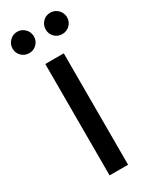

<svg xmlns="http://www.w3.org/2000/svg" viewBox="-202 -773 650 818"><g transform="rotate(-30 123.0 -363.5)"><path d="M168 -548V0H77V-548ZM42 -622Q20 -622 4.5 -637Q-11 -652 -11 -674Q-11 -696 4.5 -711.5Q20 -727 42 -727Q63 -727 78.5 -711.5Q94 -696 94 -674Q94 -652 78.5 -637Q63 -622 42 -622ZM204 -622Q182 -622 167 -637Q152 -652 152 -674Q152 -696 167 -711.5Q182 -727 204 -727Q226 -727 241.5 -711.5Q257 -696 257 -674Q257 -652 241.5 -637Q226 -622 204 -622Z"/></g></svg>

Font: Fz Poppins
Style: Regular
Weight: 400
Designer: Ninad Kale (Devanagari), Jonny Pinhorn (Latin)
Foundry: Indian Type Foundry
Version: Vit hóa bi Vntype.Com & FontZin.Com